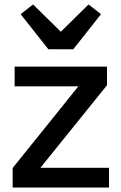

<svg xmlns="http://www.w3.org/2000/svg" viewBox="-20 -845 547 865"><path d="M310 -623H198L73 -781L129 -825L254 -702L379 -825L435 -781ZM471 -89V0H37V-88L333 -456H46V-545H462V-461L162 -89Z"/></svg>

Font: IBM Plex Sans JP Medm
Style: Regular
Weight: 500
Designer: Mike Abbink; Paul van der Laan; Pieter van Rosmalen; Wujin Sim; Yejin Wi; Jinhee Kim; Boomi Park; Yona Kim; Kichan Ma
Foundry: Sandoll Inc.
Version: Version 1.002